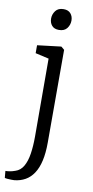

<svg xmlns="http://www.w3.org/2000/svg" viewBox="-122 -823 539 1109"><g transform="rotate(10 148.0 -268.5)"><path d="M47.5 243Q42 243.5 30 243.2Q18 243 6.2 242Q-5.5 241 -8.5 239L-12 199Q-4.5 199.5 11.2 197.2Q27 195 44.5 188.5Q74.5 179 91.5 149.2Q108.5 119.5 115.2 74.5Q122 29.5 122 -25.5L121 -483L42 -501V-547.5L179 -564H182L200.5 -548.5V-4.5Q200.5 57 190.2 102Q180 147 160 177.2Q140 207.5 111.5 223.5Q83 239.5 47.5 243ZM150 -656.5Q123 -656.5 109 -672.8Q95 -689 95 -714Q95 -738.5 110.2 -759Q125.5 -779.5 157 -779.5H158Q185 -779.5 199 -763Q213 -746.5 213 -722Q213 -697 197.8 -676.8Q182.5 -656.5 151 -656.5Z"/></g></svg>

Font: Merriweather 24pt Light
Style: Regular
Weight: 300
Designer: Eben Sorkin
Foundry: Eben Sorkin
Version: Version 2.100